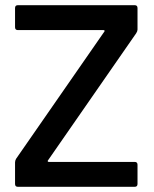

<svg xmlns="http://www.w3.org/2000/svg" viewBox="-20 -720 593 740"><path d="M38 -11V-94Q38 -101 42 -108L382 -598Q384 -600 383 -602Q382 -604 379 -604H49Q38 -604 38 -615V-689Q38 -700 49 -700H499Q510 -700 510 -689V-606Q510 -600 505 -592L165 -102Q163 -100 164 -98Q165 -96 168 -96H499Q510 -96 510 -85V-11Q510 0 499 0H49Q38 0 38 -11Z"/></svg>

Font: Barlow GEO Semi Bold
Style: Regular
Weight: 600
Designer: Jeremy Tribby
Foundry: Tribby Type
Version: Version 1.408